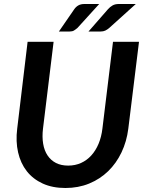

<svg xmlns="http://www.w3.org/2000/svg" viewBox="-20 -932 732 960"><path d="M321 -104Q356 -104 385.2 -117.2Q414.5 -130.5 436.5 -154.8Q458.5 -179 472.8 -213Q487 -247 492 -288.5L545 -723H675L621.5 -288.5Q613.5 -224.5 587.5 -170Q561.5 -115.5 520.8 -76Q480 -36.5 425.8 -14.2Q371.5 8 307 8Q242.5 8 193.8 -14.2Q145 -36.5 114 -76Q83 -115.5 70.5 -170Q58 -224.5 66 -288.5L118 -723H248L195 -289Q190 -247.5 195.8 -213.2Q201.5 -179 217.8 -154.8Q234 -130.5 259.8 -117.2Q285.5 -104 321 -104ZM476 -912 367.5 -792.5Q357.5 -784 349.5 -779.2Q341.5 -774.5 328.5 -774.5H274.5L351 -885.5Q359.5 -898 371.8 -905Q384 -912 402.5 -912ZM659 -912 526.5 -792.5Q516 -783.5 506.2 -779Q496.5 -774.5 483.5 -774.5H422.5L519.5 -885.5Q530 -897.5 542.8 -904.8Q555.5 -912 574 -912Z"/></svg>

Font: Lato 2
Style: Bold Italic
Weight: 700
Italic angle: -7°
Designer: Lukasz Dziedzic with Adam Twardoch and Botio Nikoltchev
Foundry: tyPoland Lukasz Dziedzic
Version: Version 2.015; 2015-08-06; http://www.latofonts.com/